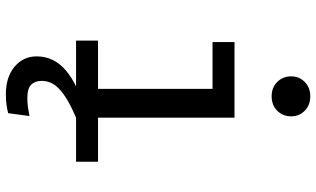

<svg xmlns="http://www.w3.org/2000/svg" viewBox="-232 -608 1078 655"><g transform="rotate(90 307.5 -280.0)"><path d="M381 -540.5V-74.9H531.3V0H117.9V-74.9H282.6V-465.6H123.1V-540.5ZM307.7 -799Q338.5 -799 357.4 -780Q376.4 -761 376.4 -733.8Q376.4 -705.6 357.4 -686.4Q338.5 -667.2 307.7 -667.2Q277.9 -667.2 259 -686.4Q240 -705.6 240 -733.8Q240 -761 259 -780Q277.9 -799 307.7 -799ZM366.7 -34.9 381 0Q329.2 22.1 302.1 41.8Q274.9 61.5 265.1 79.7Q255.4 97.9 255.4 116.9Q255.4 140 268.5 153.1Q281.5 166.2 312.8 166.2Q329.2 166.2 343.1 164.4Q356.9 162.6 375.4 159L365.6 231.8Q350.8 235.4 335.9 237.4Q321 239.5 301.5 239.5Q242.1 239.5 206.9 209.7Q171.8 180 171.8 134.4Q171.8 75.9 219.7 34.9Q267.7 -6.2 366.7 -34.9Z"/></g></svg>

Font: Fira Code Retina
Style: Regular
Weight: 450
Monospace: yes
Designer: Carrois Corporate, Edenspiekermann AG, Nikita Prokopov
Foundry: Carrois Corporate, Edenspiekermann AG, Nikita Prokopov
Version: Version 6.002